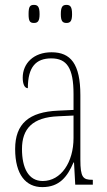

<svg xmlns="http://www.w3.org/2000/svg" viewBox="-20 -756 440 786"><path d="M252 -662C268 -662 275 -670 275 -698C275 -728 268 -736 252 -736C236 -736 229 -728 229 -698C229 -670 236 -662 252 -662ZM119 -662C135 -662 142 -670 142 -698C142 -728 135 -736 119 -736C102 -736 97 -728 97 -698C97 -670 102 -662 119 -662ZM153 10C224 10 256 -33 281 -91H283L288 0H360V-20H358C320 -20 309 -29 309 -103V-366C309 -495 269 -542 191 -542C117 -542 73 -496 73 -438C73 -411 81 -395 94 -395C94 -482 127 -517 190 -517C254 -517 281 -477 281 -371V-306L218 -303C99 -298 42 -250 42 -146C42 -41 86 10 153 10ZM155 -15C96 -15 70 -69 70 -146C70 -228 112 -276 219 -280L281 -283V-191C281 -92 230 -15 155 -15Z"/></svg>

Font: Noto Serif Lao ExtraCondensed Thin
Style: Regular
Weight: 100
Width: 2
Designer: Monotype Design Team
Foundry: Monotype Imaging Inc.
Version: Version 2.003